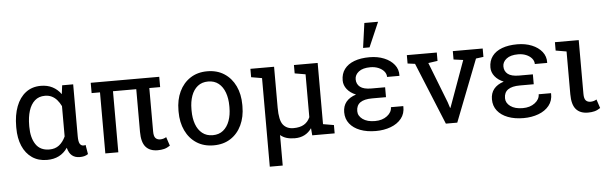

<svg xmlns="http://www.w3.org/2000/svg" viewBox="-57 -1002 4488 1416"><g transform="rotate(-5 2187.5 -294.5)"><path d="M256.3 10.3Q191.9 10.3 145.8 -21.7Q99.6 -53.7 75.2 -110.8Q50.8 -168 50.8 -244.1V-254.4Q50.8 -339.4 75.2 -403.3Q99.6 -467.3 146 -502.7Q192.4 -538.1 257.3 -538.1Q306.2 -538.1 343.5 -518.8Q380.9 -499.5 406.7 -463.4L415 -528.3H496.6V-144.5Q496.6 -103.5 506.3 -87.9Q516.1 -72.3 533.7 -72.3Q537.6 -72.3 541.7 -73Q545.9 -73.7 548.8 -75.2L560.5 -6.3Q545.9 3.4 531.2 6.8Q516.6 10.3 498.5 10.3Q463.9 10.3 441.4 -8.1Q418.9 -26.4 408.7 -66.4Q382.8 -28.3 345 -9Q307.1 10.3 256.3 10.3ZM280.8 -64.9Q323.2 -64.9 352.3 -87.4Q381.3 -109.9 400.4 -150.9V-375.5Q387.2 -402.3 370.1 -421.9Q353 -441.4 331.1 -451.9Q309.1 -462.4 281.7 -462.4Q235.8 -462.4 206.1 -435.8Q176.3 -409.2 161.6 -362.3Q147 -315.4 147 -254.4V-244.1Q147 -163.6 179.7 -114.3Q212.4 -64.9 280.8 -64.9Z M1075.7 10.3Q1017.6 10.3 987.3 -24.4Q957 -59.1 957 -136.2V-452.1H784.7V0H688.5V-452.1H626.5V-528.3H1133.8V-452.1H1053.7V-130.9Q1053.7 -94.7 1066.4 -81.3Q1079.1 -67.9 1101.1 -67.9Q1113.3 -67.9 1125 -71.3Q1136.7 -74.7 1146 -80.6L1167.5 -15.6Q1145 -0.5 1123.5 4.9Q1102.1 10.3 1075.7 10.3Z M1490.2 10.3Q1417 10.3 1364 -24.2Q1311 -58.6 1282.2 -119.4Q1253.4 -180.2 1253.4 -258.3V-269Q1253.4 -347.2 1282.2 -408Q1311 -468.8 1364 -503.4Q1417 -538.1 1489.3 -538.1Q1562.5 -538.1 1615.5 -503.4Q1668.5 -468.8 1697.3 -408.2Q1726.1 -347.7 1726.1 -269V-258.3Q1726.1 -179.7 1697.3 -118.9Q1668.5 -58.1 1615.7 -23.9Q1563 10.3 1490.2 10.3ZM1490.2 -64.9Q1536.1 -64.9 1567.1 -90.1Q1598.1 -115.2 1614 -158.9Q1629.9 -202.6 1629.9 -258.3V-269Q1629.9 -324.7 1614 -368.4Q1598.1 -412.1 1566.9 -437.3Q1535.6 -462.4 1489.3 -462.4Q1443.4 -462.4 1412.1 -437.3Q1380.9 -412.1 1365.2 -368.4Q1349.6 -324.7 1349.6 -269V-258.3Q1349.6 -202.6 1365.2 -158.9Q1380.9 -115.2 1412.4 -90.1Q1443.8 -64.9 1490.2 -64.9Z M1888.2 203.1V-452.6L1808.6 -466.3V-528.3H1888.2H1983.9V-224.6Q1983.9 -132.3 2010.7 -98.6Q2037.6 -64.9 2087.4 -64.9Q2135.7 -64.9 2165.5 -82.8Q2195.3 -100.6 2210.4 -135.3V-452.6L2130.9 -466.3V-528.3H2306.6V-75.2L2386.2 -61.5V0H2220.2L2215.8 -53.2Q2194.3 -22 2163.1 -5.9Q2131.8 10.3 2091.3 10.3Q2056.2 10.3 2029.8 2.2Q2003.4 -5.9 1983.9 -22.9V203.1Z M2690.9 9.3Q2625 9.3 2575.2 -9.8Q2525.4 -28.8 2497.6 -64.2Q2469.7 -99.6 2469.7 -148.9Q2469.7 -239.7 2567.9 -271.5Q2525.9 -288.6 2502.4 -318.4Q2479 -348.1 2479 -383.8Q2479 -433.1 2504.6 -467.3Q2530.3 -501.5 2577.6 -519.3Q2625 -537.1 2690.9 -537.1Q2750.5 -537.1 2798.3 -517.6Q2846.2 -498 2873.5 -463.6Q2900.9 -429.2 2899.4 -383.8L2898.4 -380.9H2807.6Q2807.6 -403.8 2792 -422.4Q2776.4 -440.9 2750 -451.9Q2723.6 -462.9 2690.9 -462.9Q2634.3 -462.9 2604.7 -439.7Q2575.2 -416.5 2575.2 -383.8Q2575.2 -347.7 2601.6 -326.9Q2627.9 -306.2 2684.1 -306.2H2786.6V-232.9H2684.1Q2625.5 -232.9 2595.9 -212.2Q2566.4 -191.4 2566.4 -148.9Q2566.4 -113.3 2599.9 -88.9Q2633.3 -64.5 2690.9 -64.5Q2745.6 -64.5 2781 -91.8Q2816.4 -119.1 2816.4 -156.2H2907.2L2908.2 -153.3Q2909.7 -100.6 2880.4 -64.2Q2851.1 -27.8 2801 -9.3Q2751 9.3 2690.9 9.3ZM2649.9 -609.4 2675.3 -792H2776.9L2697.8 -609.4Z M3209.5 0 3021.5 -459 2966.8 -466.3V-528.3H3188.5V-466.3L3119.6 -456.5L3236.8 -155.8L3250.5 -113.3H3253.4L3269 -155.8L3377.9 -456.5L3307.1 -466.3V-528.3H3528.3V-466.3L3472.7 -459L3293.9 0Z M3784.7 9.3Q3718.8 9.3 3668.9 -9.8Q3619.1 -28.8 3591.3 -64.2Q3563.5 -99.6 3563.5 -148.9Q3563.5 -239.7 3661.6 -271.5Q3619.6 -288.6 3596.2 -318.4Q3572.8 -348.1 3572.8 -383.8Q3572.8 -433.1 3598.4 -467.3Q3624 -501.5 3671.4 -519.3Q3718.8 -537.1 3784.7 -537.1Q3844.2 -537.1 3892.1 -517.6Q3939.9 -498 3967.3 -463.6Q3994.6 -429.2 3993.2 -383.8L3992.2 -380.9H3901.4Q3901.4 -403.8 3885.7 -422.4Q3870.1 -440.9 3843.8 -451.9Q3817.4 -462.9 3784.7 -462.9Q3728 -462.9 3698.5 -439.7Q3668.9 -416.5 3668.9 -383.8Q3668.9 -347.7 3695.3 -326.9Q3721.7 -306.2 3777.8 -306.2H3880.4V-232.9H3777.8Q3719.2 -232.9 3689.7 -212.2Q3660.2 -191.4 3660.2 -148.9Q3660.2 -113.3 3693.6 -88.9Q3727.1 -64.5 3784.7 -64.5Q3839.4 -64.5 3874.8 -91.8Q3910.2 -119.1 3910.2 -156.2H4001L4002 -153.3Q4003.4 -100.6 3974.1 -64.2Q3944.8 -27.8 3894.8 -9.3Q3844.7 9.3 3784.7 9.3Z M4261.2 10.3Q4203.1 10.3 4172.9 -24.4Q4142.6 -59.1 4142.6 -136.2V-452.6L4063 -466.3V-528.3H4239.3V-130.9Q4239.3 -94.7 4252 -81.3Q4264.6 -67.9 4286.6 -67.9Q4298.8 -67.9 4310.5 -71.3Q4322.3 -74.7 4331.5 -80.6L4353 -15.6Q4330.6 -0.5 4309.1 4.9Q4287.6 10.3 4261.2 10.3Z"/></g></svg>

Font: Roboto Slab LO
Style: Regular
Weight: 400
Designer: Google
Version: Version 2.000